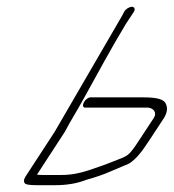

<svg xmlns="http://www.w3.org/2000/svg" viewBox="-20 -546 511 564"><path d="M226.1 -245C222.2 -237 223.4 -230 229.8 -230H382.6H413.6C430.1 -229 442.7 -216 431.4 -199L387.4 -132C374 -111 364.1 -99 358.7 -94C347.1 -83 326.7 -78 313.2 -72C304.4 -68 280 -59 241.3 -46C214.6 -37 187.8 -32 160.2 -32H108.2C100.2 -32 93.2 -32 88.6 -33L170.6 -159C190 -196 198 -206 225.7 -256C270.4 -337 306 -403 349.9 -476L373 -511C378 -519 375.4 -526 367.4 -526C359.4 -526 348.5 -519 344.5 -511L338.2 -499L140.7 -159L54.7 -27C50.2 -20 49.3 -14 51.8 -9C54.4 -4 65.4 -2 88.4 -2H140.4C176.8 -2 206 -7 234.3 -18C259.5 -25 283.4 -33 303.7 -42C324.1 -51 338.5 -57 346 -60C373.9 -68 397.1 -101 417.4 -132L461.4 -199C471.3 -215 473.1 -229 467.1 -241C462.5 -254 441.4 -260 402.4 -260H245.6C239.2 -260 230.1 -253 226.1 -245Z"/></svg>

Font: MewTooHand
Style: UltimateCondIta
Weight: 400
Designer: Mew Too, Robert Jablonski
Version: Version 0.77